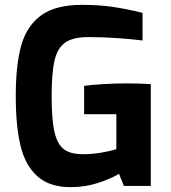

<svg xmlns="http://www.w3.org/2000/svg" viewBox="-20 -767 706 792"><path d="M45 -370Q45 -498 67.5 -579Q90 -660 149.5 -703.5Q209 -747 318 -747Q389 -747 446 -738.5Q503 -730 568 -714V-600Q529 -605 468.5 -609.5Q408 -614 345 -614Q281 -614 249 -591.5Q217 -569 205 -517.5Q193 -466 193 -369Q193 -272 205 -221.5Q217 -171 244 -151Q271 -131 321 -131Q359 -131 396 -137Q433 -143 460 -152V-296H327V-413Q357 -417 405.5 -420Q454 -423 498 -423Q560 -423 602 -420V0H491L471 -50Q434 -28 381.5 -11.5Q329 5 272 5Q184 5 134 -40Q84 -85 64.5 -166.5Q45 -248 45 -370Z"/></svg>

Font: Exo
Style: Bold
Weight: 700
Designer: Natanael Gama
Foundry: Natanael Gama
Version: Version 1.500; ttfautohint (v1.6)